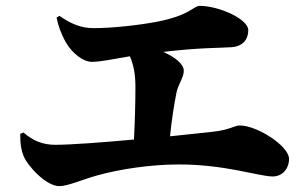

<svg xmlns="http://www.w3.org/2000/svg" viewBox="-20 -694 1040 655"><path d="M293 -483C324 -483 362 -492 423 -502C435 -475 442 -443 442 -398C442 -340 440 -275 437 -218C328 -208 220 -200 168 -200C126 -200 92 -214 60 -242L49 -237C49 -202 52 -183 60 -163C74 -127 138 -59 182 -59C212 -59 259 -81 313 -96C389 -117 494 -133 591 -133C749 -133 864 -92 910 -92C944 -92 966 -119 966 -152C966 -196 857 -266 798 -266C780 -266 766 -251 702 -244L560 -229C566 -288 574 -337 582 -378C588 -406 607 -431 607 -452C607 -476 577 -499 537 -517C664 -532 730 -530 770 -533C811 -536 827 -562 827 -591C827 -629 727 -674 661 -674C640 -674 629 -641 511 -619C446 -607 360 -598 298 -598C255 -598 218 -615 183 -640L173 -634C178 -608 188 -579 205 -549C225 -514 263 -483 293 -483Z"/></svg>

Font: GenKiMin2 TW H
Style: Regular
Weight: 900
Version: Version 2.100;PS 2.1;hotconv 16.6.51;makeotf.lib2.5.65220 DE